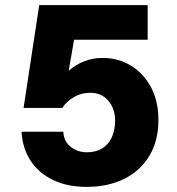

<svg xmlns="http://www.w3.org/2000/svg" viewBox="-20 -718 690 749"><path d="M318 11Q243 11 187.5 -15.5Q132 -42 100 -90Q68 -138 64 -204H227Q229 -166 256 -145Q283 -124 319 -124Q353 -124 377.5 -138.5Q402 -153 415.5 -181Q429 -209 429 -247Q429 -294 402.5 -325Q376 -356 333 -356Q296 -356 266.5 -338Q237 -320 223 -297H72L133 -698H556V-563H269L248 -442Q274 -465 307.5 -478.5Q341 -492 380 -492Q442 -492 491.5 -461.5Q541 -431 569.5 -377Q598 -323 598 -250Q598 -169 563 -110.5Q528 -52 465 -20.5Q402 11 318 11Z"/></svg>

Font: Azeret Mono Thin
Style: Bold
Weight: 700
Version: Version 1.002